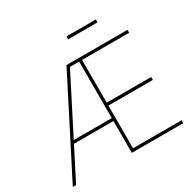

<svg xmlns="http://www.w3.org/2000/svg" viewBox="-190 -1090 1292 1285"><g transform="rotate(-30 456.5 -447.0)"><path d="M14.6 0 385.7 -727.5H857.4V-705.1H493.2V-375H836.9V-352.5H493.2V-22.5H868.2V0H470.7V-705.1H399.4L40 0ZM156.2 -246.1V-268.6H482.4V-246.1ZM708.5 -893.6V-871.1H481.4V-893.6Z"/></g></svg>

Font: Inter 28pt Thin
Style: Regular
Weight: 250
Designer: Rasmus Andersson
Foundry: rsms
Version: Version 4.001;git-66647c0bb